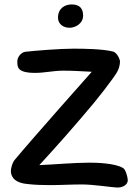

<svg xmlns="http://www.w3.org/2000/svg" viewBox="-20 -846 609 864"><path d="M354 -776C354 -807 339 -826 303 -826C272 -826 241 -809 241 -766C241 -738 265 -721 293 -721C318 -721 354 -739 354 -776ZM103 -18C136 -14 170 -13 205 -13C256 -13 299 -16 349 -16C401 -16 490 -2 508 -2C539 -2 555 -19 555 -35C555 -49 545 -83 535 -89C499 -113 405 -114 384 -114C310 -114 231 -106 157 -103C157 -103 257 -211 347 -317C422 -403 491 -494 507 -522C514 -534 520 -553 520 -569C520 -578 508 -608 489 -614C441 -626 357 -627 310 -627C249 -627 138 -618 94 -613C73 -610 58 -587 58 -571C58 -545 56 -518 139 -518C180 -518 220 -528 265 -528C309 -528 332 -526 393 -523C393 -523 120 -216 44 -124C38 -117 29 -93 29 -76C29 -60 36 -24 103 -18Z"/></svg>

Font: Itim
Style: Regular
Weight: 400
Designer: CadsonDemak Team
Foundry: Pablo Impallari
Version: Version 1.002;PS 001.002;hotconv 1.0.88;makeotf.lib2.5.64775